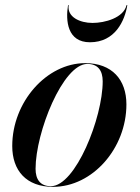

<svg xmlns="http://www.w3.org/2000/svg" viewBox="-20 -715 542 745"><path d="M246.5 -695H244C234 -634 241.5 -551 329 -551C426.5 -551 464 -634 474 -695H471C459.5 -646 387.5 -626 339 -626C290 -626 239.5 -649 246.5 -695ZM186 10C339.5 10 470.5 -140 470.5 -310C470.5 -405 415.5 -470 310.5 -470C161 -470 27.5 -319.5 27.5 -148.5C27.5 -53.5 81.5 10 186 10ZM177.5 7.5C136.5 7.5 118 -18.5 118 -60C118 -201.5 224 -467 319 -467C360 -467 378.5 -441 378.5 -399.5C378.5 -258 273 7.5 177.5 7.5Z"/></svg>

Font: Bodoni* 72pt Medium
Style: Italic
Weight: 500
Italic angle: -13°
Version: Version 2.3